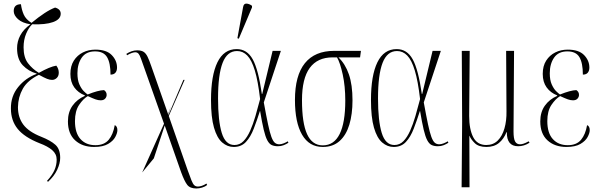

<svg xmlns="http://www.w3.org/2000/svg" viewBox="-20 -825 3400 1091"><path d="M253 208 247 203Q277 170 289.5 141.5Q302 113 302 82Q302 50 276.5 28Q251 6 205 -11Q119 -45 80.5 -92.5Q42 -140 42 -208Q41 -278 83 -330Q125 -382 188 -405V-407Q142 -420 109.5 -454Q77 -488 77 -551Q77 -590 95.5 -624.5Q114 -659 153 -687Q107 -694 82.5 -716Q58 -738 58 -762Q58 -801 99 -801Q103 -769 115 -742Q127 -715 159 -695Q199 -728 232.5 -750Q266 -772 293 -782Q325 -773 325 -747Q325 -715 281.5 -699.5Q238 -684 163 -687Q143 -668 128.5 -633.5Q114 -599 114 -556Q114 -499 139 -466Q164 -433 201 -411Q263 -446 300 -452Q314 -434 314 -412Q314 -393 302.5 -382Q291 -371 276 -371Q263 -371 247.5 -377Q232 -383 201 -400Q136 -368 109.5 -320.5Q83 -273 82 -216Q82 -158 112.5 -117Q143 -76 214 -48Q267 -27 294.5 -2.5Q322 22 322 72Q322 103 305 139.5Q288 176 253 208Z M515 10Q448 10 407 -27.5Q366 -65 366 -135Q366 -188 392 -224.5Q418 -261 462 -280V-283Q424 -298 402 -328.5Q380 -359 380 -405Q380 -450 399.5 -480.5Q419 -511 451 -527Q483 -543 522 -543Q585 -543 615 -512Q645 -481 645 -441Q645 -423 636 -412Q627 -401 608 -401Q608 -467 588.5 -500Q569 -533 520 -533Q469 -533 444.5 -497.5Q420 -462 420 -409Q420 -370 431 -345.5Q442 -321 455.5 -307.5Q469 -294 478 -288Q538 -312 571 -313Q576 -310 581 -303.5Q586 -297 586 -286Q586 -274 577.5 -264.5Q569 -255 552 -255Q538 -255 522.5 -260.5Q507 -266 479 -279Q453 -264 429.5 -229Q406 -194 406 -137Q406 -69 437.5 -34.5Q469 0 522 0Q572 0 597.5 -30.5Q623 -61 632 -114Q647 -108 647 -85Q647 -69 635 -46.5Q623 -24 594 -7Q565 10 515 10Z M788 155 912 -122 781 -492Q774 -512 767 -520Q760 -528 748 -528Q741 -528 729 -524Q717 -520 702 -511L698 -519Q712 -528 727.5 -533.5Q743 -539 759 -539Q783 -539 796 -530.5Q809 -522 818.5 -502.5Q828 -483 840 -448L935 -177L951 -221L936 -174L937 -171L1022 -371H1029L939 -166L1046 141Q1060 180 1068 200Q1076 220 1084 227.5Q1092 235 1105 235Q1114 235 1126.5 231Q1139 227 1153 218L1157 226Q1145 236 1128 241Q1111 246 1096 246Q1060 246 1044 225.5Q1028 205 1009 153L916 -112L854 75Z M1308 10Q1272 10 1242.5 -15.5Q1213 -41 1196 -99.5Q1179 -158 1179 -257Q1179 -396 1215.5 -471Q1252 -546 1325 -546Q1384 -546 1416 -488Q1448 -430 1468 -291H1470L1529 -536H1576L1479 -243Q1493 -166 1503 -119Q1513 -72 1522 -47.5Q1531 -23 1541.5 -14Q1552 -5 1567 -5Q1578 -5 1592 -10.5Q1606 -16 1615 -22L1619 -14Q1607 -6 1592 0Q1577 6 1559 6Q1539 6 1524.5 -0.5Q1510 -7 1499 -27.5Q1488 -48 1478.5 -88Q1469 -128 1458 -194H1457Q1440 -141 1422 -94Q1404 -47 1377.5 -18.5Q1351 10 1308 10ZM1312 -1Q1342 -1 1363.5 -23Q1385 -45 1401.5 -82Q1418 -119 1431.5 -165.5Q1445 -212 1458 -262Q1446 -365 1428 -424.5Q1410 -484 1385 -509.5Q1360 -535 1327 -535Q1271 -535 1245 -468Q1219 -401 1219 -266Q1219 -139 1240 -70Q1261 -1 1312 -1ZM1337 -605 1329 -608 1361 -783Q1364 -805 1380 -804.5Q1396 -804 1412 -792V-783Z M1814 10Q1737 10 1696.5 -59.5Q1656 -129 1656 -257Q1656 -396 1712.5 -466Q1769 -536 1879 -536H2031L2026 -499H1903Q1942 -462 1962.5 -402.5Q1983 -343 1983 -255Q1983 -176 1965 -116.5Q1947 -57 1909.5 -23.5Q1872 10 1814 10ZM1814 1Q1878 1 1910 -63.5Q1942 -128 1942 -253Q1942 -335 1927.5 -401.5Q1913 -468 1895 -499H1870Q1784 -499 1740 -439Q1696 -379 1696 -256Q1696 -126 1725 -62.5Q1754 1 1814 1Z M2217 10Q2181 10 2151.5 -15.5Q2122 -41 2105 -99.5Q2088 -158 2088 -257Q2088 -396 2124.5 -471Q2161 -546 2234 -546Q2293 -546 2325 -488Q2357 -430 2377 -291H2379L2438 -536H2485L2388 -243Q2402 -166 2412 -119Q2422 -72 2431 -47.5Q2440 -23 2450.5 -14Q2461 -5 2476 -5Q2487 -5 2501 -10.5Q2515 -16 2524 -22L2528 -14Q2516 -6 2501 0Q2486 6 2468 6Q2448 6 2433.5 -0.5Q2419 -7 2408 -27.5Q2397 -48 2387.5 -88Q2378 -128 2367 -194H2366Q2349 -141 2331 -94Q2313 -47 2286.5 -18.5Q2260 10 2217 10ZM2221 -1Q2251 -1 2272.5 -23Q2294 -45 2310.5 -82Q2327 -119 2340.5 -165.5Q2354 -212 2367 -262Q2355 -365 2337 -424.5Q2319 -484 2294 -509.5Q2269 -535 2236 -535Q2180 -535 2154 -468Q2128 -401 2128 -266Q2128 -139 2149 -70Q2170 -1 2221 -1Z M2603 239 2606 -134 2604 -536H2649L2646 -166Q2646 -90 2669 -45.5Q2692 -1 2743 -1Q2783 -1 2808.5 -26.5Q2834 -52 2846.5 -95.5Q2859 -139 2858 -193L2856 -536H2901L2898 -78Q2898 -37 2907 -21Q2916 -5 2935 -5Q2943 -5 2954.5 -8.5Q2966 -12 2984 -22L2989 -14Q2958 6 2924 6Q2859 6 2860 -74H2858Q2843 -36 2815.5 -13Q2788 10 2744 10Q2700 10 2678 -11.5Q2656 -33 2648 -53H2647L2648 239Z M3199 10Q3132 10 3091 -27.5Q3050 -65 3050 -135Q3050 -188 3076 -224.5Q3102 -261 3146 -280V-283Q3108 -298 3086 -328.5Q3064 -359 3064 -405Q3064 -450 3083.5 -480.5Q3103 -511 3135 -527Q3167 -543 3206 -543Q3269 -543 3299 -512Q3329 -481 3329 -441Q3329 -423 3320 -412Q3311 -401 3292 -401Q3292 -467 3272.5 -500Q3253 -533 3204 -533Q3153 -533 3128.5 -497.5Q3104 -462 3104 -409Q3104 -370 3115 -345.5Q3126 -321 3139.5 -307.5Q3153 -294 3162 -288Q3222 -312 3255 -313Q3260 -310 3265 -303.5Q3270 -297 3270 -286Q3270 -274 3261.5 -264.5Q3253 -255 3236 -255Q3222 -255 3206.5 -260.5Q3191 -266 3163 -279Q3137 -264 3113.5 -229Q3090 -194 3090 -137Q3090 -69 3121.5 -34.5Q3153 0 3206 0Q3256 0 3281.5 -30.5Q3307 -61 3316 -114Q3331 -108 3331 -85Q3331 -69 3319 -46.5Q3307 -24 3278 -7Q3249 10 3199 10Z"/></svg>

Font: Noto Serif Display ExtraCondensed ExtraLight
Style: Regular
Weight: 200
Width: 2
Designer: Monotype Design Team
Foundry: Monotype Imaging Inc.
Version: Version 2.009